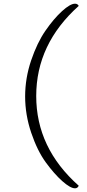

<svg xmlns="http://www.w3.org/2000/svg" viewBox="-20 -746 471 1039"><path d="M406 -714Q176 -508 176 -226.5Q176 55 406 259Q400 273 386 273Q361 273 317.5 234.5Q274 196 228 133Q182 70 149 -27.5Q116 -125 116 -224Q116 -323 148.5 -419Q181 -515 226 -580Q271 -645 315.5 -685.5Q360 -726 386 -726Q400 -726 406 -714Z"/></svg>

Font: Laila Light
Style: Regular
Weight: 300
Designer: Hitesh Malaviya
Foundry: Indian Type Foundry
Version: Version 1.302;PS 1.0;hotconv 1.0.78;makeotf.lib2.5.61930; tt